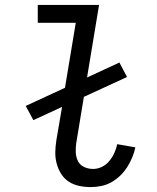

<svg xmlns="http://www.w3.org/2000/svg" viewBox="-20 -755 640 783"><path d="M350 8Q326 8 302.5 3Q279 -2 260 -14.5Q241 -27 229 -46.5Q217 -66 211 -88.5Q205 -111 205.5 -135Q206 -159 210 -184L233 -319L116 -265L85 -323L245 -397L289 -662H134V-735H384L335 -439L467 -500L498 -441L322 -360L291 -172Q288 -152 289 -133Q290 -114 298 -98Q306 -82 323 -74Q340 -66 360 -66Q378 -66 395.5 -74.5Q413 -83 425.5 -98Q438 -113 446 -130.5Q454 -148 458 -167L532 -154Q528 -134 519.5 -113.5Q511 -93 499 -74Q487 -55 470.5 -39Q454 -23 434.5 -12Q415 -1 393 3.5Q371 8 350 8Z"/></svg>

Font: Iosevka HT Extended
Style: Italic
Weight: 400
Width: 7
Italic angle: -9°
Monospace: yes
Designer: Belleve Invis
Foundry: Belleve Invis
Version: Version 32.3.0; ttfautohint (v1.8.4)